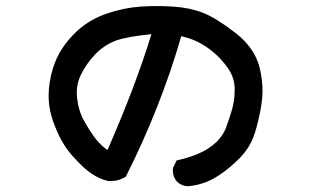

<svg xmlns="http://www.w3.org/2000/svg" viewBox="-20 -617 1040 646"><path d="M561.5 -43Q561.5 -50.8 562.5 -52.7L574.2 -77.1Q613.3 -85.9 644.5 -98.6Q682.6 -114.3 710.9 -141.6Q730.5 -162.1 740.2 -186.5Q752 -218.8 760.7 -248.5Q769.5 -278.3 769.5 -313.5Q769.5 -316.4 769.5 -320.3Q768.6 -357.4 746.1 -388.7Q722.7 -421.9 694.3 -444.3Q646.5 -483.4 589.8 -495.1Q520.5 -254.9 403.3 -22.5Q379.9 -7.8 353.5 -7.8Q347.7 -7.8 344.7 -7.8Q313.5 -14.6 286.1 -34.2Q258.8 -52.7 224.6 -91.8Q188.5 -130.9 164.1 -194.3Q143.6 -245.1 143.6 -294.9Q143.6 -340.8 159.2 -390.6Q180.7 -458 238.3 -511.7Q280.3 -550.8 337.9 -570.8Q395.5 -590.8 452.1 -594.7Q480.5 -596.7 508.3 -596.7Q536.1 -596.7 564.5 -594.7Q620.1 -590.8 663.6 -573.7Q707 -556.6 771.5 -506.8Q836.9 -456.1 853.5 -389.6Q863.3 -348.6 863.3 -310.5Q863.3 -272.5 849.6 -213.9Q837.9 -164.1 825.2 -138.7Q807.6 -103.5 774.4 -73.2Q731.4 -33.2 693.8 -13.7Q656.2 5.9 610.4 9.8Q590.8 7.8 576.2 -4.9Q561.5 -21.5 561.5 -43ZM238.3 -304.7Q238.3 -295.9 239.3 -287.1Q244.1 -244.1 262.7 -210.9Q281.2 -176.8 303.7 -147.5Q322.3 -125 341.8 -112.3Q438.5 -334 489.3 -502Q409.2 -494.1 370.1 -480.5Q329.1 -464.8 299.8 -433.6Q269.5 -401.4 252 -365.2Q238.3 -336.9 238.3 -304.7Z"/></svg>

Font: JasonHandwriting2
Style: SemiBold
Weight: 600
Version: Version 1.04.7